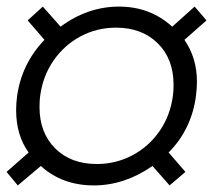

<svg xmlns="http://www.w3.org/2000/svg" viewBox="-27 -644 656 583"><path d="M-7 -122 60 -181Q22 -233 22 -310Q22 -332 25 -353Q39 -451 108 -523L57 -582L103 -624L157 -563Q197 -593 242 -608.5Q287 -624 334 -624Q429 -624 496 -563L564 -624L600 -582L533 -523Q571 -468 571 -396Q571 -376 568 -353Q562 -304 541 -260Q520 -216 485 -181L536 -122L488 -81L436 -140Q351 -81 258 -81Q162 -81 97 -140L27 -81ZM498 -353Q500 -365 500 -387Q500 -465 452 -512.5Q404 -560 325 -560Q267 -560 217.5 -533.5Q168 -507 135.5 -460Q103 -413 95 -353Q93 -341 93 -319Q93 -241 140.5 -193.5Q188 -146 267 -146Q325 -146 375 -172.5Q425 -199 457.5 -246Q490 -293 498 -353Z"/></svg>

Font: Krub
Style: Italic
Weight: 400
Italic angle: -8°
Designer: Ekaluck Peanpanawate
Foundry: Cadson Demak Co.,Ltd.
Version: Version 1.000; ttfautohint (v1.6)